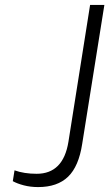

<svg xmlns="http://www.w3.org/2000/svg" viewBox="-20 -754 444 780"><path d="M32 -18 39 -62Q78 -48 129 -48Q237 -48 258 -178L346 -734H404L314 -170Q300 -78 256.5 -36Q213 6 135 6Q104 6 77 -1Q50 -8 32 -18Z"/></svg>

Font: Exo Light
Style: Italic
Weight: 300
Italic angle: -9°
Designer: Natanael Gama
Foundry: Natanael Gama
Version: Version 1.500; ttfautohint (v1.6)